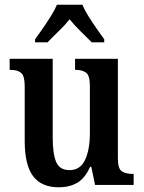

<svg xmlns="http://www.w3.org/2000/svg" viewBox="-20 -786 610 816"><path d="M230 10Q156 10 120.5 -37.5Q85 -85 85 -187V-420Q85 -463 70 -476Q55 -489 25 -489H21V-536H204V-202Q204 -133 218.5 -98Q233 -63 276 -63Q321 -63 341.5 -106.5Q362 -150 362 -221V-420Q362 -466 345.5 -477.5Q329 -489 303 -489H299V-536H481V-113Q481 -68 498.5 -57.5Q516 -47 542 -47H548V0H384L368 -77H363Q341 -28 308 -9Q275 10 230 10ZM129 -619Q143 -638 161 -664Q179 -690 196 -717Q213 -744 222 -766H330Q339 -744 356 -717Q373 -690 391 -664Q409 -638 423 -619V-606H370Q351 -625 323 -652.5Q295 -680 276 -704Q256 -679 229 -653Q202 -627 182 -606H129Z"/></svg>

Font: Noto Serif Khmer Condensed SemiBold
Style: Regular
Weight: 600
Width: 3
Designer: Danh Hong and the Monotype Design Team
Foundry: Monotype Imaging Inc.
Version: Version 2.004; ttfautohint (v1.8.4.7-5d5b)